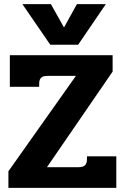

<svg xmlns="http://www.w3.org/2000/svg" viewBox="-20 -916 608 936"><path d="M89 -896H228L292 -782L355 -896H496L361 -698H225ZM21 -81 350 -546H211Q190 -546 180.5 -537Q171 -528 171 -508V-493H28V-647H529V-567L209 -101H364Q385 -101 394.5 -110.5Q404 -120 404 -140V-154H547V0H21Z"/></svg>

Font: Pridi SemiBold
Style: Regular
Weight: 600
Designer: Katatrad Team
Foundry: CadsonDemak
Version: Version 1.001